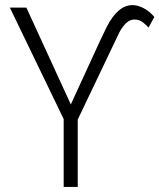

<svg xmlns="http://www.w3.org/2000/svg" viewBox="-20 -741 632 761"><path d="M260.7 -327.1 377.4 -581.1 403.3 -634.8Q447.3 -720.7 504.9 -720.7Q526.4 -720.7 549.6 -708.5Q572.8 -696.3 591.8 -673.8L568.8 -631.8Q558.6 -643.1 545.2 -653.3Q531.7 -663.6 512.2 -663.6Q480.5 -663.6 453.1 -612.8L288.1 -267.1V0H232.4V-269L19 -710.9H84.5Z"/></svg>

Font: Roboto Condensed Light
Style: Regular
Weight: 300
Designer: Google
Version: Version 2.134; 2016